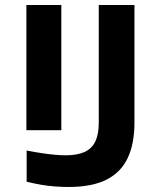

<svg xmlns="http://www.w3.org/2000/svg" viewBox="-20 -734 640 764"><path d="M253 10Q228 10 199.5 8Q171 6 142.5 1Q114 -4 86 -11V-135Q122 -128 150 -124Q178 -120 200.5 -118Q223 -116 241 -116Q288 -116 317 -129.5Q346 -143 359.5 -171.5Q373 -200 373 -245V-714H515V-246Q515 -162 488 -105Q461 -48 403.5 -19Q346 10 253 10ZM85 -216V-714H224V-216Z"/></svg>

Font: Noto Sans Mono
Style: Bold
Weight: 700
Designer: Monotype Design Team
Foundry: Monotype Imaging Inc.
Version: Version 2.014